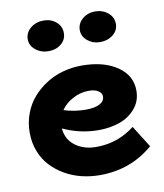

<svg xmlns="http://www.w3.org/2000/svg" viewBox="-82 -778 733 859"><g transform="rotate(-10 284.5 -348.5)"><path d="M172.9 -571.8Q139.2 -571.8 114.5 -591.6Q89.8 -611.3 89.8 -640.1Q89.8 -670.4 114.5 -690.7Q139.2 -710.9 172.9 -710.9Q207.5 -710.9 230.7 -690.9Q253.9 -670.9 253.9 -640.1Q253.9 -610.8 230.7 -591.3Q207.5 -571.8 172.9 -571.8ZM407.2 -571.8Q374.5 -571.8 350.3 -591.6Q326.2 -611.3 326.2 -640.1Q326.2 -670.4 350.3 -690.7Q374.5 -710.9 407.2 -710.9Q441.9 -710.9 466.1 -690.7Q490.2 -670.4 490.2 -640.1Q490.2 -610.8 466.1 -591.3Q441.9 -571.8 407.2 -571.8ZM483.9 -172.9 545.9 -74.2Q443.4 14.2 303.2 14.2Q260.7 14.2 220.5 4.4Q180.2 -5.4 145 -25.6Q109.9 -45.9 83.3 -74.2Q56.6 -102.5 41.3 -141.8Q25.9 -181.2 25.9 -227.1Q25.9 -272.5 41 -313.2Q56.2 -354 82.8 -384.5Q109.4 -415 144.5 -437.5Q179.7 -460 221.2 -471.4Q262.7 -482.9 306.2 -482.9Q405.3 -482.9 467 -441.4Q528.8 -399.9 528.8 -330.1Q528.8 -283.2 500.2 -249.5Q471.7 -215.8 428 -200.4Q384.3 -185.1 332 -185.1Q248 -185.1 170.9 -221.2Q175.3 -169.9 214.1 -141.4Q252.9 -112.8 309.1 -112.8Q406.7 -112.8 483.9 -172.9ZM317.9 -366.2Q280.8 -366.2 246.6 -348.1Q212.4 -330.1 191.9 -300.8Q239.3 -285.2 293 -285.2Q334 -285.6 355.5 -297.6Q377 -309.6 377 -330.1Q377 -346.2 360.8 -356.2Q344.7 -366.2 317.9 -366.2Z"/></g></svg>

Font: BioRhyme ExtraBold
Style: Regular
Weight: 800
Designer: Aoife Mooney
Foundry: Aoife Mooney Type
Version: Version 1.500;PS 001.500;hotconv 1.0.88;makeotf.lib2.5.64775